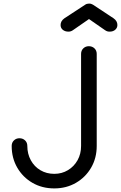

<svg xmlns="http://www.w3.org/2000/svg" viewBox="-20 -1038 673 1068"><path d="M282 10Q214 10 160.5 -21Q107 -52 76 -105.5Q45 -159 45 -226Q45 -245 57.5 -257Q70 -269 88 -269Q107 -269 119.5 -257Q132 -245 132 -226Q132 -182 151.5 -146.5Q171 -111 205 -91Q239 -71 282 -71Q324 -71 358 -91.5Q392 -112 411.5 -147Q431 -182 431 -226V-738Q431 -757 443.5 -769Q456 -781 474 -781Q493 -781 505.5 -769Q518 -757 518 -738V-226Q518 -159 487 -105.5Q456 -52 402.5 -21Q349 10 282 10ZM361 -862Q342 -862 329.5 -872Q317 -882 317 -899Q317 -921 338 -936L454 -1012Q463 -1018 475 -1018Q482 -1018 487 -1016.5Q492 -1015 497 -1012L612 -936Q633 -921 633 -899Q633 -883 621 -872.5Q609 -862 590 -862Q582 -862 576 -864Q570 -866 563 -871L475 -932L387 -871Q375 -862 361 -862Z"/></svg>

Font: Comfortaa Medium
Style: Regular
Weight: 500
Designer: Johan Aakerlund
Foundry: Johan Aakerlund
Version: Version 3.104; ttfautohint (v1.8.1.43-b0c9)